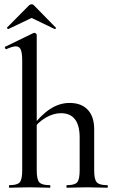

<svg xmlns="http://www.w3.org/2000/svg" viewBox="-20 -879 542 899"><path d="M24 0Q22 0 22 -6Q22 -12 24 -12Q61 -12 72.5 -25.5Q84 -39 84 -81V-595Q84 -630 77.5 -646Q71 -662 54 -662Q39 -662 10 -649Q7 -647 4 -653Q1 -659 4 -660L138 -725Q139 -725 139.5 -725Q140 -725 141 -725Q145 -725 148.5 -722Q152 -719 152 -715V-81Q152 -39 164 -25.5Q176 -12 213 -12Q216 -12 216 -6Q216 0 213 0Q194 0 170 -1Q146 -2 119 -2Q92 -2 67.5 -1Q43 0 24 0ZM293 0Q291 0 291 -6Q291 -12 293 -12Q330 -12 341.5 -25.5Q353 -39 353 -81V-235Q353 -349 265 -349Q230 -349 194 -328Q158 -307 134 -272L129 -284Q171 -340 214.5 -368.5Q258 -397 306 -397Q361 -397 391 -365Q421 -333 421 -274V-81Q421 -39 433 -25.5Q445 -12 482 -12Q485 -12 485 -6Q485 0 482 0Q463 0 439 -1Q415 -2 388 -2Q361 -2 336.5 -1Q312 0 293 0ZM13 -750 116 -854Q121 -859 128 -859Q135 -859 139 -854L241 -750Q244 -749 241 -745.5Q238 -742 236 -743L128 -795L19 -743Q18 -742 14.5 -745.5Q11 -749 13 -750Z"/></svg>

Font: Cormorant Garamond Light Medium
Style: Regular
Weight: 500
Version: Version 4.001